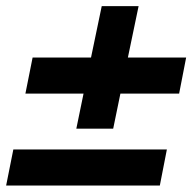

<svg xmlns="http://www.w3.org/2000/svg" viewBox="-45 -586 616 613"><path d="M221.7 -287.1H36.1L59.1 -402.3H245.6L279.8 -566.4H397.5L363.3 -402.3H549.3L526.9 -287.1H339.4L316.4 -175.3H198.7ZM-2.4 -108.9H487.8L465.3 6.3H-25.4Z"/></svg>

Font: Reddit Sans Chocolate
Style: Bold Italic
Weight: 700
Italic angle: -11.25°
Designer: Stephen Hutchings
Version: Version 1.013